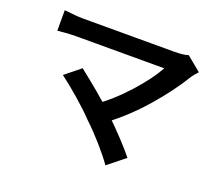

<svg xmlns="http://www.w3.org/2000/svg" viewBox="-126 -878 1252 1111"><g transform="rotate(20 500.0 -322.0)"><path d="M914 -593Q849 -485 749 -370.5Q649 -256 531 -169L442 -251Q536 -316 622 -411.5Q708 -507 750 -584H521H422H329H253H205Q161 -584 94 -577V-703Q108 -702 118 -701Q128 -700 135 -699Q172 -694 205 -694H420H523H624H711H771Q827 -694 857 -704L946 -631Q922 -605 914 -593ZM212 -347 306 -423Q372 -371 423.5 -328Q475 -285 537 -227Q668 -99 727 -24L622 60Q589 13 537.5 -45.5Q486 -104 434 -153Q389 -200 325.5 -255Q262 -310 212 -347Z"/></g></svg>

Font: Merged Yaku Han JP SemiBold
Style: Regular
Weight: 600
Designer: Ryoko NISHIZUKA 西塚涼子 (kana, bopomofo & ideographs); Paul D. Hunt (Latin, Greek & Cyrillic); Sandoll Communications 산돌커뮤니
Foundry: Adobe
Version: Version 2.004